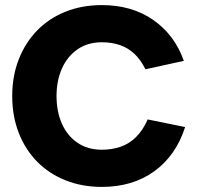

<svg xmlns="http://www.w3.org/2000/svg" viewBox="-20 -727 783 754"><path d="M28 -350Q28 -428 53.5 -493.5Q79 -559 125.5 -607Q172 -655 237 -681Q302 -707 380 -707Q498 -707 582 -648.5Q666 -590 702 -488L551 -455Q533 -492 508 -515.5Q483 -539 451 -550Q419 -561 380 -561Q324 -561 284 -533Q244 -505 223 -457.5Q202 -410 202 -350Q202 -289 223 -241.5Q244 -194 284 -166.5Q324 -139 380 -139Q419 -139 453 -150.5Q487 -162 514 -188.5Q541 -215 560 -258L707 -228Q671 -116 586 -54.5Q501 7 380 7Q302 7 237 -19Q172 -45 125.5 -92.5Q79 -140 53.5 -205.5Q28 -271 28 -350Z"/></svg>

Font: Albert Sans Black
Style: Regular
Weight: 900
Designer: Andreas Rasmussen
Foundry: a.Foundry
Version: Version 1.025